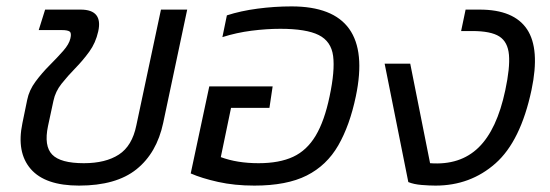

<svg xmlns="http://www.w3.org/2000/svg" viewBox="-20 -570 1720 600"><path d="M227 10Q121 10 76 -42Q31 -94 50 -185L65 -258Q71 -288 91 -315Q111 -342 135 -366Q159 -390 177.5 -411Q196 -432 200 -450Q204 -467 197.5 -471.5Q191 -476 173 -476H101L121 -540H232Q302 -540 287 -472Q279 -436 259 -408.5Q239 -381 215.5 -357Q192 -333 172.5 -308.5Q153 -284 147 -255L130 -176Q117 -114 143 -87Q169 -60 242 -60Q310 -60 351.5 -87Q393 -114 406 -178L483 -540H565L490 -186Q470 -92 406.5 -41Q343 10 227 10Z M775 10Q713 10 661.5 -1.5Q610 -13 576 -28L634 -300H832L822 -233H702L670 -79Q721 -60 788 -60Q853 -60 896 -80Q939 -100 966.5 -146Q994 -192 1010 -269Q1027 -349 1021 -395Q1015 -441 976 -460.5Q937 -480 856 -480Q813 -480 766 -474Q719 -468 675 -454L689 -522Q732 -536 785 -543Q838 -550 891 -550Q1151 -550 1092 -269Q1073 -178 1037 -115.5Q1001 -53 938.5 -21.5Q876 10 775 10Z M1341 10Q1322 10 1297.5 8Q1273 6 1256 -1L1182 -371H1262L1324 -60Q1418 -53 1475.5 -109Q1533 -165 1559 -288Q1574 -358 1570.5 -398.5Q1567 -439 1540.5 -456Q1514 -473 1456 -473H1421L1435 -540H1479Q1586 -540 1627 -478.5Q1668 -417 1641 -289Q1607 -129 1528.5 -59.5Q1450 10 1341 10Z"/></svg>

Font: Kanit Light
Style: Italic
Weight: 300
Italic angle: -12°
Designer: Katatrad Team
Foundry: CadsonDemak
Version: Version 2.000; ttfautohint (v1.8.3)